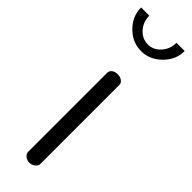

<svg xmlns="http://www.w3.org/2000/svg" viewBox="-268 -720 726 726"><g transform="rotate(45 95.5 -357.0)"><path d="M128 -449V-26Q128 -16 118 -8Q108 0 95 0Q82 0 72.5 -8Q63 -16 63 -26V-449Q63 -459 72 -466Q81 -473 95 -473Q109 -473 118.5 -466Q128 -459 128 -449ZM168 -714H212Q212 -667 176.5 -632Q141 -597 96 -597Q49 -597 14 -632Q-21 -667 -21 -714H23Q23 -680 44.5 -656.5Q66 -633 96 -633Q125 -633 146.5 -656.5Q168 -680 168 -714Z"/></g></svg>

Font: Dosis
Style: Regular
Weight: 400
Designer: Edgar Tolentino, Pablo Impallari, Igino Marini
Foundry: Edgar Tolentino, Pablo Impallari, Igino Marini
Version: Version 1.007